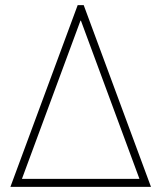

<svg xmlns="http://www.w3.org/2000/svg" viewBox="-20 -727 628 747"><path d="M282.2 -707H305.7L567.4 0H20.5ZM522.5 -31.2 294.9 -646.5H293L65.4 -31.2Z"/></svg>

Font: Pretendard Std Thin
Style: Regular
Weight: 100
Designer: Base glyphs from Inter by Rasmus Andersson; Hangeul glyphs from Noto Sans CJK(Source Han Sans) by Jang Soo-young and Kan
Foundry: Kil Hyung-jin
Version: Version 1.309